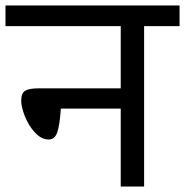

<svg xmlns="http://www.w3.org/2000/svg" viewBox="-40 -678 673 698"><path d="M483.9 -583V0H398.9V-283.2H181.2Q177.2 -223.1 168.2 -197Q159.2 -170.9 137.2 -170.9Q110.4 -170.9 87.2 -196Q64 -221.2 50.5 -255.1Q37.1 -289.1 37.1 -312Q37.1 -339.8 52 -348.4Q66.9 -356.9 101.1 -356.9H398.9V-583H-20V-658.2H612.8V-583Z"/></svg>

Font: Sarala
Style: Regular
Weight: 400
Designer: Andres Torresi
Foundry: Huerta Tipografica
Version: Version 1.004;PS 001.003;hotconv 1.0.70;makeotf.lib2.5.58329